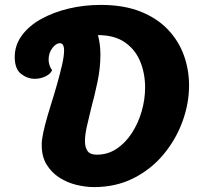

<svg xmlns="http://www.w3.org/2000/svg" viewBox="-20 -755 816 782"><path d="M363 7Q329 7 291.5 -2Q254 -11 222 -31.5Q190 -52 170 -84.5Q150 -117 150 -163Q150 -168 150 -173Q150 -178 151 -185Q154 -209 163.5 -246Q173 -283 186.5 -325.5Q200 -368 212 -410.5Q224 -453 232.5 -489.5Q241 -526 241 -549Q241 -579 224 -579Q208 -579 193 -559Q178 -539 178 -512Q178 -489 192 -469Q186 -454 165.5 -444Q145 -434 122 -434Q92 -434 66 -454Q40 -474 40 -523Q40 -571 69 -610.5Q98 -650 147.5 -677.5Q197 -705 259.5 -720Q322 -735 390 -735Q484 -735 552 -708Q620 -681 664 -634.5Q708 -588 729 -529.5Q750 -471 750 -407Q750 -333 723 -259.5Q696 -186 645.5 -125.5Q595 -65 523.5 -29Q452 7 363 7ZM374 -125Q419 -125 455 -149Q491 -173 517 -213Q543 -253 557 -301.5Q571 -350 571 -399Q571 -455 551.5 -503.5Q532 -552 489.5 -582Q447 -612 379 -612Q384 -593 386.5 -573Q389 -553 389 -533Q389 -478 377 -421Q365 -364 351 -313Q341 -273 333.5 -239Q326 -205 326 -180Q326 -155 336.5 -140Q347 -125 374 -125Z"/></svg>

Font: Agbalumo
Style: Regular
Weight: 400
Designer: Raphael Alegbeleye
Foundry: Sorkin Type Co.
Version: Version 1.000; ttfautohint (v1.8.4)